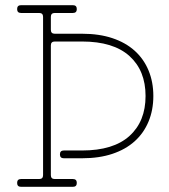

<svg xmlns="http://www.w3.org/2000/svg" viewBox="-20 -720 650 740"><path d="M176 -45Q176 -30 191 -30H261Q276 -30 276 -15Q276 0 261 0H61Q46 0 46 -15Q46 -30 61 -30H131Q146 -30 146 -45V-655Q146 -670 131 -670H61Q46 -670 46 -685Q46 -700 61 -700H261Q276 -700 276 -685Q276 -670 261 -670H191Q176 -670 176 -655V-605Q176 -590 191 -590H296Q362 -590 413 -573Q464 -556 499 -524.5Q534 -493 552.5 -448.5Q571 -404 571 -350Q571 -296 552.5 -251.5Q534 -207 499 -175.5Q464 -144 413 -127Q362 -110 296 -110H226Q211 -110 211 -125Q211 -140 226 -140H296Q417 -140 479 -196Q541 -252 541 -350Q541 -448 479 -504Q417 -560 296 -560H191Q176 -560 176 -545Z"/></svg>

Font: Nixie One
Style: Regular
Weight: 400
Designer: Jovanny Lemonad
Foundry: Jovanny Lemonad
Version: Version 1.000 2011 initial release